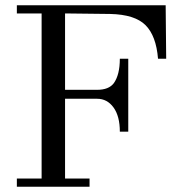

<svg xmlns="http://www.w3.org/2000/svg" viewBox="-20 -709 686 729"><path d="M609 -689 611 -486H580Q573 -573 532.5 -613.5Q492 -654 398 -656L227 -658V-368H349Q393 -368 412 -393Q435 -425 435 -486H467V-209H435Q435 -268 411 -301Q387 -334 349 -334H227V-31H320V0H44V-31H138V-658H44V-689Z"/></svg>

Font: GFS Didot
Style: Regular
Weight: 400
Designer: Takis Katsoulidis and George D. Matthiopoulos
Foundry: Takis Katsoulidis and George D. Matthiopoulos
Version: Version 1.0